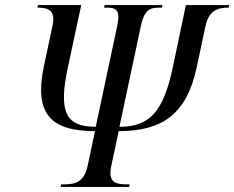

<svg xmlns="http://www.w3.org/2000/svg" viewBox="-20 -734 920 754"><path d="M218 0H487L489 -10H477C433 -10 403 -19 417 -82L446 -219C619 -219 714 -287 753 -472L787 -632C801 -695 837 -704 878 -704L880 -714H710L658 -467C621 -295 568 -236 449 -236L533 -631C546 -694 568 -704 604 -704H616L618 -714H391L389 -704H401C436 -704 454 -694 440 -631L356 -236C239 -236 209 -293 246 -467L299 -714H129L127 -704C168 -704 200 -695 186 -632L152 -472C114 -289 177 -219 353 -219L324 -82C310 -19 276 -10 232 -10H220Z"/></svg>

Font: Noto Serif Display SemiCondensed
Style: Italic
Weight: 400
Width: 4
Italic angle: -12°
Designer: Monotype Design Team
Foundry: Monotype Imaging Inc.
Version: Version 2.009